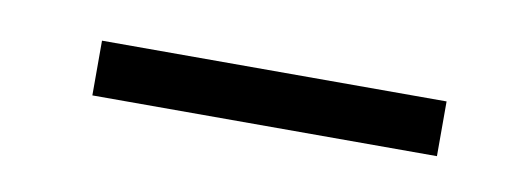

<svg xmlns="http://www.w3.org/2000/svg" viewBox="-24 -360 406 152"><g transform="rotate(10 178.5 -284.0)"><path d="M51 -262V-306H328V-262Z"/></g></svg>

Font: Baskervville Medium
Style: Regular
Weight: 500
Version: Version 1.100